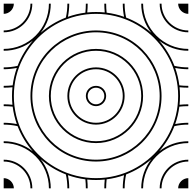

<svg xmlns="http://www.w3.org/2000/svg" viewBox="-20 -1020 1040 1040"><path d="M0 -845C86 -845 155 -914 155 -1000H145C145 -920 80 -855 0 -855ZM845 -1000C845 -914 914 -845 1000 -845V-855C920 -855 855 -920 855 -1000ZM845 0H855C855 -80 920 -145 1000 -145V-155C914 -155 845 -86 845 0ZM55 -500C55 -518.8 56 -535.3 58.1 -552.5C62.4 -588.9 71 -624 83.6 -657.2C128.7 -776.4 223.6 -871.3 342.8 -916.4C376 -929 411.1 -937.6 447.5 -941.9C464.7 -944 482.2 -945 500 -945C517.8 -945 535.3 -944 552.5 -941.9C588.9 -937.6 624 -929 657.2 -916.4C776.4 -871.3 871.3 -776.4 916.4 -657.2C929 -624 937.6 -588.9 941.9 -552.5C944 -535.3 945 -518.8 945 -500C945 -482.2 944 -464.7 941.9 -447.5C937.6 -411.1 929 -376 916.4 -342.8C871.3 -223.6 776.4 -128.7 657.2 -83.6C624 -71 588.9 -62.4 552.5 -58.1C535.3 -56 517.8 -55 500 -55C482.2 -55 464.7 -56 447.5 -58.1C411.1 -62.4 376 -71 342.8 -83.6C223.6 -128.7 128.7 -223.6 83.6 -342.8C71 -376 62.4 -411.1 58.1 -447.5C56 -464.7 55 -482.2 55 -500ZM145 -500C145 -309.1 299 -145 500 -145C690.9 -145 855 -299 855 -500C855 -691.9 701 -855 500 -855C309.1 -855 145 -702 145 -500ZM245 -500C245 -359.2 359.2 -245 500 -245C640.8 -245 755 -359.2 755 -500C755 -641.8 640.8 -755 500 -755C359.2 -755 245 -641.8 245 -500ZM155 -500C155 -696.4 314.5 -845 500 -845C695.4 -845 845 -686.5 845 -500C845 -304.6 685.5 -155 500 -155C304.6 -155 155 -314.5 155 -500ZM255 -500C255 -636.2 364.8 -745 500 -745C635.2 -745 745 -636.2 745 -500C745 -364.8 635.2 -255 500 -255C364.8 -255 255 -364.8 255 -500ZM345 -500C345 -414.4 414.4 -345 500 -345C585.6 -345 655 -414.4 655 -500C655 -586.6 585.6 -655 500 -655C414.4 -655 345 -586.6 345 -500ZM355 -500C355 -581 420 -645 500 -645C580 -645 645 -581 645 -500C645 -420 580 -355 500 -355C420 -355 355 -420 355 -500ZM445 -500C445 -469.6 469.6 -445 500 -445C530.4 -445 555 -469.6 555 -500C555 -531.4 530.4 -555 500 -555C469.6 -555 445 -531.4 445 -500ZM455 -500C455 -525.8 475.2 -545 500 -545C524.8 -545 545 -525.8 545 -500C545 -475.2 524.8 -455 500 -455C475.2 -455 455 -475.2 455 -500ZM0 -145C80 -145 145 -80 145 0H155C155 -86 86 -155 0 -155ZM0 -245C135 -245 245 -135 245 0H255C255 -59 234.6 -114.2 200.4 -157.6C240.3 -122.7 286.4 -94.6 336.8 -75.2C342.2 -51 345 -26 345 0H355C355 -24 352.5 -48.1 347.9 -71.1C378 -60.4 409.7 -52.8 442.4 -48.6C444.1 -32.7 445 -16 445 0H455C455 -16 454.2 -31.9 452.6 -47.4C468.1 -45.8 484 -45 500 -45C516 -45 531.9 -45.8 547.4 -47.4C545.8 -31.9 545 -16 545 0H555C555 -16 555.9 -32.7 557.6 -48.6C590.3 -52.8 622 -60.4 652.1 -71.1C647.5 -48.1 645 -24 645 0H655C655 -26 657.8 -51 663.2 -75.2C713.6 -94.6 759.7 -122.7 799.6 -157.6C765.4 -114.2 745 -59 745 0H755C755 -135 865 -245 1000 -245V-255C941 -255 885.8 -234.6 842.4 -200.4C877.3 -240.3 905.4 -286.4 924.8 -336.8C949 -342.2 974 -345 1000 -345V-355C976 -355 951.9 -352.5 928.9 -347.9C939.6 -378 947.2 -409.7 951.4 -442.4C967.3 -444.1 984 -445 1000 -445V-455C984 -455 968.1 -454.2 952.6 -452.6C954.2 -468.1 955 -484 955 -500C955 -517 954.2 -531.9 952.6 -547.4C968.1 -545.8 984 -545 1000 -545V-555C984 -555 967.3 -555.9 951.4 -557.6C947.2 -590.3 939.6 -622 928.9 -652.1C951.9 -647.5 976 -645 1000 -645V-655C974 -655 949 -657.8 924.8 -663.2C905.4 -713.6 877.3 -759.7 842.4 -799.6C885.8 -765.4 941 -745 1000 -745V-755C865 -755 755 -865 755 -1000H745C745 -941 765.4 -885.8 799.6 -842.4C759.7 -877.3 713.6 -905.4 663.2 -924.8C657.8 -949 655 -974 655 -1000H645C645 -976 647.5 -951.9 652.1 -928.9C622 -939.6 590.3 -947.2 557.6 -951.4C555.9 -967.3 555 -984 555 -1000H545C545 -984 545.8 -968.1 547.4 -952.6C531.9 -954.2 516 -955 500 -955C484 -955 468.1 -954.2 452.6 -952.6C454.2 -968.1 455 -984 455 -1000H445C445 -984 444.1 -967.3 442.4 -951.4C409.7 -947.2 378 -939.6 347.9 -928.9C352.5 -951.9 355 -976 355 -1000H345C345 -974 342.2 -949 336.8 -924.8C286.4 -905.4 240.3 -877.3 200.4 -842.4C234.6 -885.8 255 -941 255 -1000H245C245 -865 135 -755 0 -755V-745C59 -745 114.2 -765.4 157.6 -799.6C122.7 -759.7 94.6 -713.6 75.2 -663.2C51 -657.8 26 -655 0 -655V-645C24 -645 48.1 -647.5 71.1 -652.1C60.4 -622 52.8 -590.3 48.6 -557.6C32.7 -555.9 16 -555 0 -555V-545C16 -545 31.9 -545.8 47.4 -547.4C45.8 -531.9 45 -517 45 -500C45 -484 45.8 -468.1 47.4 -452.6C31.9 -454.2 16 -455 0 -455V-445C16 -445 32.7 -444.1 48.6 -442.4C52.8 -409.7 60.4 -378 71.1 -347.9C48.1 -352.5 24 -355 0 -355V-345C26 -345 51 -342.2 75.2 -336.8C94.6 -286.4 122.7 -240.3 157.6 -200.4C114.2 -234.6 59 -255 0 -255ZM945 -1000C945 -970 970 -945 1000 -945V-950V-955V-1000H955H950ZM0 -945C30 -945 55 -970 55 -1000H50H45H0V-955V-950ZM0 0H45H50H55C55 -30 30 -55 0 -55V-50V-45ZM945 0H950H955H1000V-45V-50V-55C970 -55 945 -30 945 0Z"/></svg>

Font: GlukFramesM7
Style: Medium
Weight: 500
Monospace: yes
Designer: gluk
Foundry: gluk
Version: Version 1.01